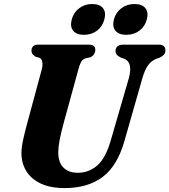

<svg xmlns="http://www.w3.org/2000/svg" viewBox="-20 -922 842 954"><path d="M531 -226.5 620 -533Q642 -613.5 595.5 -631L581 -635.5Q565.5 -643.5 559.8 -650.8Q554 -658 554 -670Q554 -682.5 563.2 -691.2Q572.5 -700 590.5 -700H771.5Q787 -700 794.5 -692.2Q802 -684.5 802 -673Q802 -658 794 -649.8Q786 -641.5 771 -634.5L757 -630Q731 -619.5 714.8 -596.5Q698.5 -573.5 686 -528.5L598 -220.5Q562.5 -96.5 489 -42Q415.5 12.5 302 12.5Q228.5 12.5 180.5 -11Q132.5 -34.5 109.2 -74.2Q86 -114 86.5 -162.5Q87 -194 97 -237Q107 -280 116.5 -314.5L187.5 -577Q193 -597 190.2 -613.2Q187.5 -629.5 177.5 -634.5L157 -640Q145.5 -648 140.8 -654.5Q136 -661 136.5 -672.5Q136.5 -683.5 144.5 -691.8Q152.5 -700 166 -700H422.5Q454 -700 453.5 -674Q453.5 -663 447.2 -652.8Q441 -642.5 427.5 -637L404 -632Q390 -626.5 382.8 -613.8Q375.5 -601 369 -575.5L297.5 -315Q283 -262 276.5 -227.5Q270 -193 269.5 -168Q269 -115.5 295 -89.5Q321 -63.5 366.5 -63.5Q421.5 -63.5 463.5 -100Q505.5 -136.5 531 -226.5ZM397.5 -749Q360 -749 343.5 -769.5Q327 -790 336.5 -825.5Q346 -860.5 373.5 -881.2Q401 -902 438 -902Q475.5 -902 491.8 -881.2Q508 -860.5 498.5 -825.5Q489.5 -790.5 462.2 -769.8Q435 -749 397.5 -749ZM607.5 -749Q570 -749 553.5 -769.5Q537 -790 546 -825.5Q555.5 -860.5 583.2 -881.2Q611 -902 648 -902Q686 -902 702.5 -881.2Q719 -860.5 709.5 -825.5Q700.5 -790.5 673 -769.8Q645.5 -749 607.5 -749Z"/></svg>

Font: Fraunces 72pt Soft
Style: Bold Italic
Weight: 700
Italic angle: -16°
Version: Version 1.000;[b76b70a41]